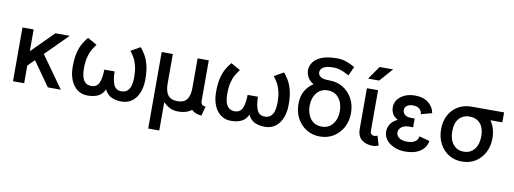

<svg xmlns="http://www.w3.org/2000/svg" viewBox="-70 -1152 4782 1786"><g transform="rotate(10 2321.0 -259.0)"><path d="M167 -166.5V0H61.5V-507.8H167V-302.2L372.6 -507.8H508.3L299.8 -299.3L513.2 0H390.6L229 -228.5Z M585 -228.5Q585 -314 600.1 -369.4Q615.2 -424.8 637 -459.7Q658.7 -494.6 679.2 -518.6L768.1 -468.3Q746.6 -441.9 728.8 -409.9Q710.9 -377.9 700.7 -334.2Q690.4 -290.5 690.4 -228.5Q690.4 -188 699.2 -155Q708 -122.1 728.8 -102.5Q749.5 -83 785.6 -83Q839.8 -83 859.4 -130.9Q878.9 -178.7 878.9 -253.9H976.6Q976.6 -178.7 996.3 -130.9Q1016.1 -83 1070.3 -83Q1106.4 -83 1127.2 -102.5Q1147.9 -122.1 1156.7 -155Q1165.5 -188 1165.5 -228.5Q1165.5 -290.5 1155.3 -334.2Q1145 -377.9 1127.4 -409.9Q1109.9 -441.9 1087.9 -468.3L1176.8 -518.6Q1197.3 -494.6 1219 -459.7Q1240.7 -424.8 1255.9 -369.4Q1271 -314 1271 -228.5Q1271 -160.2 1249.5 -106Q1228 -51.8 1187 -20.5Q1146 10.7 1088.4 10.7Q1032.2 10.7 991.7 -8.3Q951.2 -27.3 927.7 -75.7Q904.8 -27.3 864.3 -8.3Q823.7 10.7 767.6 10.7Q710 10.7 668.9 -20.5Q627.9 -51.8 606.4 -106Q585 -160.2 585 -228.5Z M1842.8 10.7Q1782.2 5.4 1748.5 -27.3Q1701.2 10.7 1624 10.7Q1576.2 10.7 1542.2 -6.8Q1508.3 -24.4 1481 -53.7V214.8H1376.5V-507.8H1481.9V-228.5Q1481.9 -156.2 1509.3 -119.6Q1536.6 -83 1599.1 -83Q1661.1 -83 1688.5 -119.6Q1715.8 -156.2 1715.8 -228.5V-507.8H1821.3V-125.5Q1821.3 -79.1 1867.2 -79.1Z M1939 -228.5Q1939 -314 1954.1 -369.4Q1969.2 -424.8 1991 -459.7Q2012.7 -494.6 2033.2 -518.6L2122.1 -468.3Q2100.6 -441.9 2082.8 -409.9Q2064.9 -377.9 2054.7 -334.2Q2044.4 -290.5 2044.4 -228.5Q2044.4 -188 2053.2 -155Q2062 -122.1 2082.8 -102.5Q2103.5 -83 2139.6 -83Q2193.8 -83 2213.4 -130.9Q2232.9 -178.7 2232.9 -253.9H2330.6Q2330.6 -178.7 2350.3 -130.9Q2370.1 -83 2424.3 -83Q2460.4 -83 2481.2 -102.5Q2502 -122.1 2510.7 -155Q2519.5 -188 2519.5 -228.5Q2519.5 -290.5 2509.3 -334.2Q2499 -377.9 2481.4 -409.9Q2463.9 -441.9 2441.9 -468.3L2530.8 -518.6Q2551.3 -494.6 2573 -459.7Q2594.7 -424.8 2609.9 -369.4Q2625 -314 2625 -228.5Q2625 -160.2 2603.5 -106Q2582 -51.8 2541 -20.5Q2500 10.7 2442.4 10.7Q2386.2 10.7 2345.7 -8.3Q2305.2 -27.3 2281.7 -75.7Q2258.8 -27.3 2218.3 -8.3Q2177.7 10.7 2121.6 10.7Q2064 10.7 2022.9 -20.5Q1981.9 -51.8 1960.4 -106Q1939 -160.2 1939 -228.5Z M2712.9 -253.9Q2712.9 -325.2 2741.7 -376.7Q2770.5 -428.2 2819.8 -457.5Q2781.7 -479.5 2763.9 -511.7Q2746.1 -543.9 2746.1 -578.1Q2746.1 -616.2 2769.8 -651.9Q2793.5 -687.5 2847.4 -710.4Q2901.4 -733.4 2992.2 -733.4Q3037.6 -733.4 3074.5 -721.4Q3111.3 -709.5 3134.8 -696.5Q3158.2 -683.6 3164.1 -681.2L3124.5 -595.2Q3118.2 -598.1 3096.9 -609.9Q3075.7 -621.6 3044.2 -632.6Q3012.7 -643.6 2976.6 -643.6Q2923.8 -643.6 2897 -632.8Q2870.1 -622.1 2860.8 -606.9Q2851.6 -591.8 2851.6 -578.1Q2851.6 -564.5 2859.4 -550.5Q2867.2 -536.6 2890.6 -527.6Q2914.1 -518.6 2960.9 -518.6Q3031.7 -518.6 3087.9 -484.4Q3144 -450.2 3176.8 -390.4Q3209.5 -330.6 3209.5 -253.9Q3209.5 -177.2 3176.8 -117.4Q3144 -57.6 3087.9 -23.4Q3031.7 10.7 2960.9 10.7Q2890.6 10.7 2834.5 -23.4Q2778.3 -57.6 2745.6 -117.4Q2712.9 -177.2 2712.9 -253.9ZM2818.4 -253.9Q2818.4 -180.2 2856.7 -131.6Q2895 -83 2960.9 -83Q3027.3 -83 3065.7 -131.1Q3104 -179.2 3104 -253.9Q3104 -328.6 3065.7 -376.7Q3027.3 -424.8 2960.9 -424.8Q2895 -424.8 2856.7 -376.7Q2818.4 -328.6 2818.4 -253.9Z M3488.8 -90.8 3514.6 -2.9Q3506.3 2 3492.2 6.3Q3478 10.7 3462.4 10.7Q3398.9 10.7 3356.9 -21.2Q3314.9 -53.2 3314.9 -125V-507.8H3420.4V-125Q3420.4 -83 3462.4 -83Q3468.3 -83 3476.1 -85.4Q3483.9 -87.9 3488.8 -90.8ZM3414.6 -597.7H3310.1L3397 -722.7H3524.9Z M3768.1 -307.1H3801.3V-224.6H3768.1Q3719.2 -224.6 3692.6 -203.9Q3666 -183.1 3666 -152.8Q3666 -122.6 3692.6 -102.8Q3719.2 -83 3768.1 -83Q3817.4 -83 3843.8 -101.6Q3870.1 -120.1 3874.5 -151.9L3972.7 -125Q3961.9 -61.5 3907.7 -25.4Q3853.5 10.7 3768.1 10.7Q3707.5 10.7 3660.9 -9.8Q3614.3 -30.3 3587.6 -64.9Q3561 -99.6 3561 -141.6Q3561 -181.2 3581.3 -213.4Q3601.6 -245.6 3648.4 -268.1Q3611.3 -287.6 3596.9 -315.7Q3582.5 -343.8 3582.5 -377.9Q3582.5 -416.5 3606.2 -448.5Q3629.9 -480.5 3671.6 -499.5Q3713.4 -518.6 3768.1 -518.6Q3850.1 -518.6 3897.5 -479Q3944.8 -439.5 3953.1 -384.8L3850.6 -356.9Q3850.6 -383.3 3828.9 -404.1Q3807.1 -424.8 3768.1 -424.8Q3729 -424.8 3708.5 -409.2Q3688 -393.6 3688 -367.2Q3688 -340.8 3708.5 -324Q3729 -307.1 3768.1 -307.1Z M4060.5 -252.4Q4060.5 -328.6 4091.6 -386.2Q4122.6 -443.8 4177.2 -475.8Q4231.9 -507.8 4303.2 -507.8H4610.8V-414.1H4497.6Q4520.5 -382.3 4533.2 -341.3Q4545.9 -300.3 4545.9 -252.4Q4545.9 -176.3 4514.9 -116.9Q4483.9 -57.6 4429.2 -23.4Q4374.5 10.7 4303.2 10.7Q4231.9 10.7 4177.2 -23.4Q4122.6 -57.6 4091.6 -116.9Q4060.5 -176.3 4060.5 -252.4ZM4166 -252.4Q4166 -174.8 4203.1 -128.9Q4240.2 -83 4303.2 -83Q4366.2 -83 4403.3 -128.9Q4440.4 -174.8 4440.4 -252.4Q4440.4 -330.1 4403.3 -372.1Q4366.2 -414.1 4303.2 -414.1Q4240.2 -414.1 4203.1 -372.1Q4166 -330.1 4166 -252.4Z"/></g></svg>

Font: Giphurs Medium
Style: Regular
Weight: 500
Version: Version 0.920; ttfautohint (v1.8.4.7-5d5b)